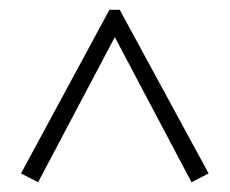

<svg xmlns="http://www.w3.org/2000/svg" viewBox="-20 -608 470 393"><path d="M58 -235 23 -253 204 -588H225L407 -253L372 -235L215 -532Z"/></svg>

Font: Piazzolla Thin Thin
Style: Regular
Weight: 250
Version: Version 2.005